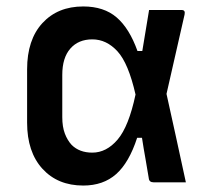

<svg xmlns="http://www.w3.org/2000/svg" viewBox="-20 -565 640 595"><path d="M238 -545Q302 -545 341.5 -511Q381 -477 406 -407H421Q426 -439 431.5 -470.5Q437 -502 442 -534H543Q555 -534 552 -520Q538 -458 524 -397Q510 -336 496 -274Q510 -210 525 -142.5Q540 -75 556 0H456Q442 0 441 -13Q437 -39 431 -72Q425 -105 420 -138H405Q380 -61 340 -25.5Q300 10 238 10Q159 10 111.5 -42Q64 -94 64 -185V-350Q64 -442 111.5 -493.5Q159 -545 238 -545ZM266 -443Q223 -443 198 -414.5Q173 -386 173 -333V-202Q173 -172 181 -151Q189 -130 202 -116Q226 -92 266 -92Q310 -92 344.5 -132.5Q379 -173 400 -272Q378 -369 344 -406Q310 -443 266 -443Z"/></svg>

Font: Recursive Sn Lnr St Med
Style: Regular
Weight: 500
Version: Version 1.085;hotconv 1.1.0;makeotfexe 2.6.0; ttfautohint (v